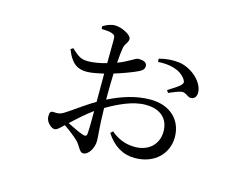

<svg xmlns="http://www.w3.org/2000/svg" viewBox="-89 -707 1177 913"><g transform="rotate(15 500.0 -250.5)"><path d="M380 -35C379 -21 373 -17 357 -23C336 -30 306 -45 280 -58C310 -86 347 -120 382 -145C382 -100 382 -64 380 -35ZM423 -242C423 -273 424 -308 425 -341C462 -352 511 -370 538 -383C556 -391 565 -402 564 -415C564 -438 534 -439 521 -439C507 -439 483 -416 428 -395C430 -427 433 -454 436 -470C441 -494 456 -501 456 -519C456 -539 406 -564 374 -564C352 -564 332 -555 314 -544L316 -531C337 -530 353 -530 366 -525C381 -520 384 -515 384 -496C384 -478 383 -432 383 -381C353 -372 322 -367 299 -366C261 -365 247 -372 209 -408L197 -400C226 -327 260 -316 300 -316C322 -316 355 -323 382 -329C382 -297 382 -265 382 -239V-190C330 -160 272 -115 246 -100C232 -92 222 -88 202 -90C183 -92 178 -86 178 -65C178 -52 183 -39 194 -28C203 -19 212 -13 221 -13C233 -13 242 -22 265 -44C290 -27 317 -6 334 10C358 32 363 63 383 63C409 63 432 24 432 -11C432 -39 426 -66 424 -171C482 -205 550 -237 611 -237C692 -237 726 -192 726 -136C726 -76 684 -30 612 -30C561 -30 523 -50 494 -75L483 -64C519 -8 567 21 626 21C725 21 785 -45 785 -123C785 -212 720 -267 628 -267C553 -267 486 -243 423 -212ZM615 -449C666 -453 725 -443 753 -401C761 -389 760 -383 751 -373C742 -362 707 -341 691 -331L699 -319C715 -326 746 -339 760 -341C783 -344 793 -322 811 -324C830 -325 838 -342 837 -360C834 -410 778 -461 717 -472C681 -477 650 -474 614 -465Z"/></g></svg>

Font: Source Han Serif AKR9
Style: Regular
Weight: 400
Designer: Ryoko NISHIZUKA 西塚涼子 (kana & ideographs); Frank Grießhammer (Latin, Greek & Cyrillic); Sandoll Communications 산돌커뮤니케이션, 
Foundry: Adobe Systems Incorporated
Version: Version 1.005;hotconv 1.0.107;makeotfexe 2.5.65593